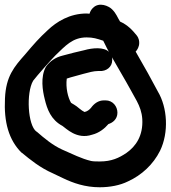

<svg xmlns="http://www.w3.org/2000/svg" viewBox="-22 -716 721 811"><path d="M-1 -300C-6 -200 15 -125 69 -71H70C105 -42 148 -7 201 16L245 37C287 57 337 75 399 75C442 75 485 67 519 50C576 24 625 -21 654 -79C692 -157 685 -262 645 -329L619 -377C597 -419 574 -456 551 -498C558 -505 566 -519 566 -534C566 -541 566 -553 555 -567C537 -589 518 -610 485 -625C473 -644 470 -658 451 -677C438 -690 397 -710 370 -682C364 -676 359 -668 356 -658C353 -658 348 -659 344 -659C272 -659 217 -624 180 -589C143 -555 122 -531 84 -486C38 -434 3 -394 -1 -300ZM118 -375C133 -395 195 -465 212 -482C254 -522 284 -558 344 -558C371 -558 387 -553 414 -544L419 -534C425 -522 431 -509 438 -497C417 -518 369 -514 334 -504C306 -498 272 -489 242 -481C213 -474 189 -458 172 -434C148 -391 158 -332 167 -297C177 -255 193 -210 242 -184C256 -175 302 -125 367 -147C396 -154 420 -173 436 -192C453 -197 474 -212 474 -240C474 -266 455 -292 424 -292H417C393 -292 375 -278 362 -260C355 -252 346 -245 335 -243C329 -246 322 -250 314 -257C296 -273 281 -279 278 -282C265 -304 255 -345 260 -384C283 -392 304 -396 330 -404C353 -410 373 -416 392 -416H398C427 -414 452 -433 452 -462C452 -466 452 -470 451 -474C478 -426 506 -380 530 -336L556 -289C568 -266 577 -243 579 -213C583 -143 552 -98 512 -70C481 -49 449 -34 400 -34C386 -34 373 -34 363 -36C321 -46 285 -65 241 -84C201 -102 165 -132 133 -160H132C95 -187 88 -324 118 -375Z"/></svg>

Font: Stray Cat
Style: ExBlk
Weight: 1000
Version: Version 1.0